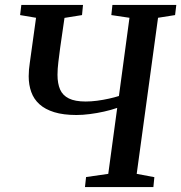

<svg xmlns="http://www.w3.org/2000/svg" viewBox="-20 -763 739 783"><path d="M326.5 0 331 -41 421.5 -54 458 -323Q433.5 -314.5 404.5 -308Q375.5 -301.5 346.5 -297.8Q317.5 -294 291.5 -294Q238.5 -294 201.2 -305.5Q164 -317 141 -337.8Q118 -358.5 107.5 -387.8Q97 -417 97 -452Q97 -465.5 98.2 -479.5Q99.5 -493.5 101.5 -506.5L127 -690.5L62 -701.5L67 -743H318.5L314.5 -701.5L243 -690L225.5 -569Q221.5 -538.5 218 -510Q214.5 -481.5 214.5 -458Q214.5 -422.5 225 -398.2Q235.5 -374 260.8 -361.5Q286 -349 329.5 -349Q351 -349 376 -352.2Q401 -355.5 424.5 -360.8Q448 -366 465 -371.5L508 -690.5L434 -701.5L438.5 -743H699L694 -701.5L624.5 -690.5L537.5 -54L609.5 -40.5L605.5 0Z"/></svg>

Font: Merriweather 36pt Medium
Style: Italic
Weight: 500
Italic angle: -7.8°
Version: Version 2.101